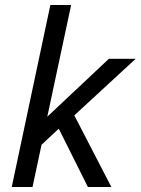

<svg xmlns="http://www.w3.org/2000/svg" viewBox="-20 -747 562 767"><path d="M331.1 0 214.8 -232.9 146 -168.9 109.9 0H26.9L181.2 -727.1H264.2L168.9 -280.8L415 -512.2H522L276.9 -286.1L424.8 0Z"/></svg>

Font: Lorenzo Sans
Style: Italic
Weight: 400
Italic angle: -12°
Foundry: Intel Corporation
Version: Version 1.00; ttfautohint (v1.5)